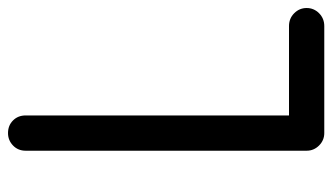

<svg xmlns="http://www.w3.org/2000/svg" viewBox="-195 -619 829 479"><g transform="rotate(-90 219.5 -379.5)"><path d="M394 15H127Q109 15 96 2Q83 -11 83 -29V-730Q83 -749 96 -761.5Q109 -774 127 -774Q146 -774 158.5 -761.5Q171 -749 171 -730V-73H394Q413 -73 426 -60Q439 -47 439 -29Q439 -11 426 2Q413 15 394 15Z"/></g></svg>

Font: Hanken
Style: Book
Weight: 400
Designer: Alfredo Marco Pradil
Foundry: Hanken Design Co.
Version: Version 2.06 2014